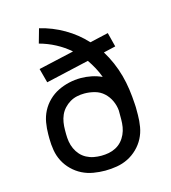

<svg xmlns="http://www.w3.org/2000/svg" viewBox="-110 -824 821 922"><g transform="rotate(-15 300.0 -363.5)"><path d="M300 8Q271 8 241.5 3Q212 -2 186 -15Q160 -28 138.5 -49Q117 -70 103.5 -96Q90 -122 85 -151.5Q80 -181 80 -210V-231Q80 -260 85 -289.5Q90 -319 103.5 -345Q117 -371 138.5 -392Q160 -413 186.5 -426Q213 -439 242 -445.5Q271 -452 300 -452Q327 -452 353.5 -446.5Q380 -441 404 -430Q395 -455 382.5 -478Q370 -501 355 -523L140 -474L121 -545L298 -585Q266 -613 228 -633Q190 -653 149 -664L169 -735Q232 -720 289 -687Q346 -654 390 -606L482 -627L500 -556L440 -542Q459 -511 473.5 -477.5Q488 -444 497.5 -409Q507 -374 512 -338Q517 -302 519 -266Q520 -257 520 -248.5Q520 -240 520 -231V-210Q520 -181 515 -151.5Q510 -122 496.5 -96Q483 -70 461.5 -49Q440 -28 414 -15Q388 -2 358.5 3Q329 8 300 8ZM300 -66Q319 -66 337.5 -69.5Q356 -73 373 -82Q390 -91 402.5 -105Q415 -119 423 -136.5Q431 -154 434 -172.5Q437 -191 437 -210V-221Q437 -229 437 -237Q437 -245 437 -254Q435 -279 424 -303Q413 -327 394 -344.5Q375 -362 349.5 -369Q324 -376 298 -376Q279 -376 260.5 -372Q242 -368 226 -358.5Q210 -349 197 -335Q184 -321 176.5 -304Q169 -287 166 -268.5Q163 -250 163 -231V-210Q163 -191 166 -172.5Q169 -154 177 -136.5Q185 -119 197.5 -105Q210 -91 227 -82Q244 -73 262.5 -69.5Q281 -66 300 -66Z"/></g></svg>

Font: Iosevka Mono
Style: Regular
Weight: 400
Designer: Belleve Invis
Foundry: Belleve Invis
Version: Version 11.1.1